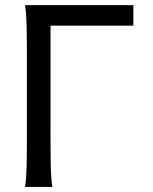

<svg xmlns="http://www.w3.org/2000/svg" viewBox="-20 -733 602 753"><path d="M178.2 -632.3H502.9V-712.9H78.1C85.4 -673.8 85.4 -594.2 85.4 -498V-212.4C85.4 -116.2 85.4 -39.1 78.1 0H185.5C178.2 -38.1 178.2 -115.7 178.2 -212.4Z"/></svg>

Font: Andika
Style: Regular
Weight: 400
Designer: Victor Gaultney, Annie Olsen, Julie Remington, Don Collingsworth, Eric Hays
Foundry: SIL International
Version: Version 1.000